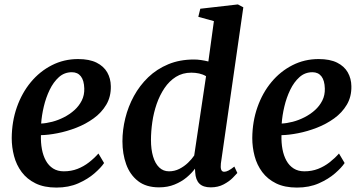

<svg xmlns="http://www.w3.org/2000/svg" viewBox="-20 -837 1638 868"><path d="M450.5 -100Q437 -79.5 407.2 -53.5Q377.5 -27.5 334 -8.2Q290.5 11 235 11Q179.5 11 140.8 -8Q102 -27 78 -59.2Q54 -91.5 43.5 -131.5Q33 -171.5 33 -212.5Q33.5 -287.5 56.2 -352.2Q79 -417 119.5 -465.8Q160 -514.5 214.5 -542.2Q269 -570 333 -570Q384 -570 416.5 -553.8Q449 -537.5 464.8 -509.8Q480.5 -482 481 -447.5Q482 -400 460.5 -363.8Q439 -327.5 403.2 -301.8Q367.5 -276 325 -259.5Q282.5 -243 240.2 -234.8Q198 -226.5 165 -226Q164 -192 169.5 -162.5Q175 -133 187.5 -110.5Q200 -88 220.2 -75.2Q240.5 -62.5 268.5 -62.5Q302 -62.5 330.2 -73.5Q358.5 -84.5 382.2 -103Q406 -121.5 425 -143ZM305 -510.5Q271 -510.5 246.2 -488.2Q221.5 -466 204.5 -430.8Q187.5 -395.5 178 -355.2Q168.5 -315 166 -278.5Q189 -279.5 216 -286.5Q243 -293.5 269 -306.8Q295 -320 316 -338.8Q337 -357.5 349.5 -382.2Q362 -407 361 -437Q360 -473.5 345.5 -492Q331 -510.5 305 -510.5Z M978.5 -97.5Q976.5 -79.5 980 -70Q983.5 -60.5 993.5 -60.5Q1002 -60.5 1012.5 -65.8Q1023 -71 1039.5 -84L1053 -55Q1047.5 -48.5 1032 -32.8Q1016.5 -17 991.2 -3.5Q966 10 932.5 10Q898.5 10 881.5 -6.8Q864.5 -23.5 862.5 -57.5L861.5 -74.5Q847 -54.5 823.8 -35Q800.5 -15.5 769.2 -2.8Q738 10 699 10Q640.5 10 604 -18.5Q567.5 -47 550.5 -94.2Q533.5 -141.5 533.5 -198Q533.5 -250 546.5 -302.8Q559.5 -355.5 585.5 -403Q611.5 -450.5 650.2 -487.8Q689 -525 740.8 -546.5Q792.5 -568 857 -568Q872 -568 889.2 -565.5Q906.5 -563 922 -559L947 -741.5L876.5 -761L885.5 -797.5L1055.5 -817L1080 -804ZM911.5 -492.5Q897.5 -501 880.2 -504.8Q863 -508.5 845 -508.5Q805.5 -508.5 775.2 -489.5Q745 -470.5 723.5 -438.5Q702 -406.5 688.2 -366.8Q674.5 -327 668.5 -284.8Q662.5 -242.5 662.5 -204Q662.5 -161.5 672 -129.5Q681.5 -97.5 699.8 -80Q718 -62.5 744 -62.5Q769 -62.5 790.8 -73.5Q812.5 -84.5 829.8 -101Q847 -117.5 858 -134Z M1538 -100Q1524.5 -79.5 1494.8 -53.5Q1465 -27.5 1421.5 -8.2Q1378 11 1322.5 11Q1267 11 1228.2 -8Q1189.5 -27 1165.5 -59.2Q1141.5 -91.5 1131 -131.5Q1120.5 -171.5 1120.5 -212.5Q1121 -287.5 1143.8 -352.2Q1166.5 -417 1207 -465.8Q1247.5 -514.5 1302 -542.2Q1356.5 -570 1420.5 -570Q1471.5 -570 1504 -553.8Q1536.5 -537.5 1552.2 -509.8Q1568 -482 1568.5 -447.5Q1569.5 -400 1548 -363.8Q1526.5 -327.5 1490.8 -301.8Q1455 -276 1412.5 -259.5Q1370 -243 1327.8 -234.8Q1285.5 -226.5 1252.5 -226Q1251.5 -192 1257 -162.5Q1262.5 -133 1275 -110.5Q1287.5 -88 1307.8 -75.2Q1328 -62.5 1356 -62.5Q1389.5 -62.5 1417.8 -73.5Q1446 -84.5 1469.8 -103Q1493.5 -121.5 1512.5 -143ZM1392.5 -510.5Q1358.5 -510.5 1333.8 -488.2Q1309 -466 1292 -430.8Q1275 -395.5 1265.5 -355.2Q1256 -315 1253.5 -278.5Q1276.5 -279.5 1303.5 -286.5Q1330.5 -293.5 1356.5 -306.8Q1382.5 -320 1403.5 -338.8Q1424.5 -357.5 1437 -382.2Q1449.5 -407 1448.5 -437Q1447.5 -473.5 1433 -492Q1418.5 -510.5 1392.5 -510.5Z"/></svg>

Font: Merriweather SemiBold
Style: Italic
Weight: 600
Italic angle: -7.8°
Version: Version 2.101